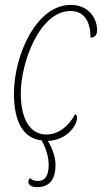

<svg xmlns="http://www.w3.org/2000/svg" viewBox="-20 -566 417 785"><path d="M132 199C186 199 207 163 207 108C207 73 191 35 176 10C254 7 295 -53 295 -85C295 -92 292 -98 287 -99C264 -55 223 -16 169 -16C108 -16 65 -72 65 -184C65 -311 142 -521 268 -521C321 -521 350 -483 350 -412C367 -412 377 -423 377 -442C377 -492 342 -546 269 -546C127 -546 37 -337 37 -184C37 -60 80 0 150 8C167 38 179 73 179 108C179 151 165 174 135 174C123 174 112 171 102 162C98 167 96 173 96 177C96 189 106 199 132 199Z"/></svg>

Font: Noto Serif Condensed Thin
Style: Italic
Weight: 100
Width: 3
Italic angle: -12°
Designer: Monotype Design Team
Foundry: Monotype Imaging Inc.
Version: Version 2.013